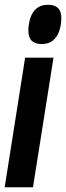

<svg xmlns="http://www.w3.org/2000/svg" viewBox="-35 -786 278 806"><path d="M-15.3 0 70.5 -544H189.6L103.5 0ZM166.9 -766Q193.6 -766 208.2 -752.4Q222.7 -738.8 222.4 -709Q222.1 -681.6 214 -656.8Q205.8 -632.1 188.1 -616.6Q170.4 -601.1 139.6 -601.1Q112.5 -601.1 98.1 -615Q83.8 -629 84.1 -658.8Q84.7 -686.9 92.7 -711.3Q100.7 -735.7 118.8 -750.9Q136.8 -766 166.9 -766Z"/></svg>

Font: Georama
Style: Italic
Weight: 400
Width: 2
Italic angle: -9°
Designer: Jean-Baptiste Levee
Foundry: Production Type
Version: Version 1.000